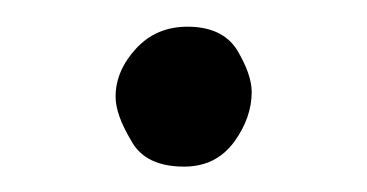

<svg xmlns="http://www.w3.org/2000/svg" viewBox="-20 -116 279 146"><path d="M67.9 -42.5C67.9 -33.2 71.8 -22.5 79.6 -9.3C86.9 4.4 100.6 10.7 120.1 10.7C136.2 10.7 148.9 4.4 158.2 -8.3C167 -20.5 171.4 -33.2 171.4 -45.9C171.4 -55.2 167.5 -65.9 160.2 -78.1C152.8 -89.8 140.1 -95.7 122.6 -95.7C106.9 -95.7 93.8 -90.3 83.5 -79.1C73.2 -67.9 67.9 -55.7 67.9 -42.5Z"/></svg>

Font: Mikhak
Style: Regular
Weight: 400
Designer: Amin Abedi
Version: Version 3.2